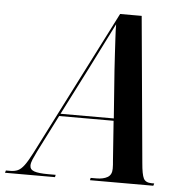

<svg xmlns="http://www.w3.org/2000/svg" viewBox="-109 -765 798 815"><g transform="rotate(5 289.5 -357.0)"><path d="M-58 0 -55 -10H-36Q-18 -10 -4.5 -16Q9 -22 22.5 -40Q36 -58 54 -93L370 -714H462L519 -93Q523 -44 531.5 -27Q540 -10 566 -10H577L574 0H304L306 -10H330Q360 -10 378 -20.5Q396 -31 396 -57Q396 -65 395.5 -74Q395 -83 394 -92L382 -260H150L70 -102Q60 -82 53.5 -66.5Q47 -51 47 -40Q47 -23 65.5 -16.5Q84 -10 125 -10H157L155 0ZM260 -476 155 -270H382L367 -475Q365 -504 363 -540.5Q361 -577 359 -611.5Q357 -646 357 -669Q340 -634 316 -587.5Q292 -541 260 -476Z"/></g></svg>

Font: Noto Serif Display Condensed SemiBold
Style: Italic
Weight: 600
Width: 3
Italic angle: -12°
Designer: Monotype Design Team
Foundry: Monotype Imaging Inc.
Version: Version 2.009